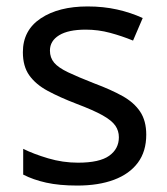

<svg xmlns="http://www.w3.org/2000/svg" viewBox="-20 -566 519 596"><path d="M434 -148Q434 -96 408 -61Q382 -26 334 -8Q286 10 220 10Q164 10 123.5 1Q83 -8 52 -24V-104Q84 -88 129.5 -74.5Q175 -61 222 -61Q289 -61 319 -82.5Q349 -104 349 -140Q349 -160 338 -176Q327 -192 298.5 -208Q270 -224 217 -244Q165 -264 128 -284Q91 -304 71 -332Q51 -360 51 -404Q51 -472 106.5 -509Q162 -546 252 -546Q301 -546 343.5 -536.5Q386 -527 423 -510L393 -440Q359 -454 322 -464Q285 -474 246 -474Q192 -474 163.5 -456.5Q135 -439 135 -409Q135 -387 148 -371.5Q161 -356 191.5 -341.5Q222 -327 273 -307Q324 -288 360 -268Q396 -248 415 -219.5Q434 -191 434 -148Z"/></svg>

Font: Noto Sans Hebrew
Style: Regular
Weight: 400
Designer: Monotype Design Team
Foundry: Monotype Imaging Inc.
Version: Version 2.003;January 10, 2023;FontCreator 14.0.0.2877 64-bi